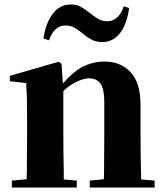

<svg xmlns="http://www.w3.org/2000/svg" viewBox="-20 -838 737 858"><path d="M33 0V-31L99 -37Q99 -52 100 -69Q100 -111 100.5 -157Q101 -203 101 -238V-321Q101 -370 100 -400.5Q99 -431 97 -467L24 -475V-499L242 -562L255 -553L261 -465Q305 -515 344 -537Q393 -563 448 -563Q519 -563 563.5 -515.5Q608 -468 608 -370V-238Q608 -202 608.5 -156Q609 -110 610 -68Q610 -51 611 -36L671 -31V0H381V-31L444 -37Q444 -51 445 -68Q445 -110 445.5 -156Q446 -202 446 -238V-383Q446 -441 429 -464.5Q412 -488 377 -488Q348 -488 306 -464Q284 -451 263 -431V-238Q263 -203 263.5 -157Q264 -111 265 -69Q265 -51 265 -36L323 -31V0ZM174 -666Q185 -737 216.5 -777.5Q248 -818 296 -818Q322 -818 341 -807.5Q360 -797 376 -784Q395 -769 414.5 -756Q434 -743 459 -743Q485 -743 504 -760.5Q523 -778 533 -810L557 -802Q547 -729 516 -689.5Q485 -650 437 -650Q410 -650 391 -660Q372 -670 356 -683Q337 -699 317.5 -711.5Q298 -724 273 -724Q247 -724 228.5 -707Q210 -690 199 -658Z"/></svg>

Font: Early Summer Mincho Heavy
Style: Regular
Weight: 900
Designer: GuiWonder
Version: Version 1.002